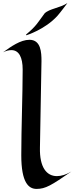

<svg xmlns="http://www.w3.org/2000/svg" viewBox="-50 -1202 483 1245"><path d="M413 -90C380 -70 348 -60 319 -60C253 -60 206 -116 209 -244C212 -387 217 -681 219 -806C219 -861 216 -944 141 -944C83 -944 21 -900 -30 -863C-10 -873 9 -877 24 -877C73 -877 97 -830 97 -751C97 -590 88 -370 88 -195C88 -17 136 23 187 23C245 23 283 0 413 -90ZM387 -1182C339 -1150 270 -1146 239 -1115C198 -1060 186 -1033 120 -979C119 -978 120 -973 120 -973C120 -973 242 -1010 323 -1100C341 -1120 387 -1182 387 -1182Z"/></svg>

Font: Eagle Lake
Style: Regular
Weight: 400
Designer: Astigmatic (AOETI)
Foundry: Astigmatic (AOETI)
Version: Version 1.000